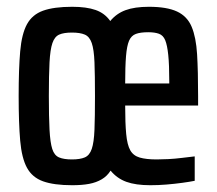

<svg xmlns="http://www.w3.org/2000/svg" viewBox="-20 -538 639 566"><path d="M193 8Q139 8 107 -3.5Q75 -15 59.5 -43.5Q44 -72 39.5 -123.5Q35 -175 35 -255Q35 -335 39.5 -386.5Q44 -438 59.5 -466.5Q75 -495 107 -506.5Q139 -518 193 -518Q235 -518 262 -508.5Q289 -499 305 -476Q323 -498 350 -508Q377 -518 419 -518Q472 -518 502 -504Q532 -490 545 -459Q558 -428 561 -378Q564 -328 564 -255V-227H349Q349 -175 352 -143Q355 -111 364 -95Q373 -79 392 -73.5Q411 -68 442 -68Q457 -68 476.5 -69Q496 -70 516 -72.5Q536 -75 554 -77V-5Q539 -2 517 1Q495 4 471 6Q447 8 423 8Q380 8 352.5 -2Q325 -12 306 -35Q296 -19 280 -9.5Q264 0 243 4Q222 8 193 8ZM192 -68Q216 -68 230 -74Q244 -80 250.5 -99Q257 -118 258.5 -155.5Q260 -193 260 -255Q260 -317 258.5 -354.5Q257 -392 250.5 -411Q244 -430 230 -436Q216 -442 192 -442Q168 -442 154.5 -436Q141 -430 134.5 -411Q128 -392 126 -354.5Q124 -317 124 -255Q124 -193 126 -155.5Q128 -118 134 -99Q140 -80 154 -74Q168 -68 192 -68ZM479 -248V-298Q479 -347 476 -376Q473 -405 467 -419.5Q461 -434 448.5 -438.5Q436 -443 417 -443Q394 -443 380.5 -438Q367 -433 360.5 -418Q354 -403 351.5 -372.5Q349 -342 349 -292H522Z"/></svg>

Font: Saira ExtraCondensed SemiBold
Style: Regular
Weight: 600
Width: 2
Designer: Hector Gatti with collaboration of the Omnibus-Type team
Foundry: Omnibus-Type
Version: Version 1.101